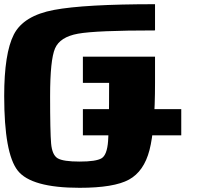

<svg xmlns="http://www.w3.org/2000/svg" viewBox="-20 -895 1009 915"><path d="M0 -437.5Q0 -640.6 45.9 -730.5Q91.8 -820.3 237.3 -847.7Q382.8 -875 718.8 -875V-750Q437.5 -750 351.6 -734.4Q265.6 -718.8 242.2 -664.1Q218.8 -609.4 218.8 -437.5Q218.8 -265.6 223.6 -210.9Q228.5 -156.2 254.9 -140.6Q281.2 -125 359.4 -125Q437.5 -125 463.9 -140.6Q490.2 -156.2 495.1 -222.7Q500 -289.1 500 -500H375V-625H718.8V-500Q718.8 -281.2 692.4 -179.7Q666 -78.1 594.7 -39.1Q523.4 0 359.4 0Q128.9 0 64.5 -82Q0 -164.1 0 -437.5ZM843.8 -375V-250H375V-375Z"/></svg>

Font: CraftyPE
Style: Regular
Weight: 400
Designer: Erek Butcher
Foundry: Haunted Coop
Version: Version 0.018;April 4, 2024;FontCreator 15.0.0.2962 64-bit